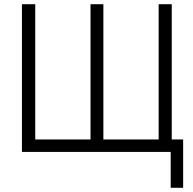

<svg xmlns="http://www.w3.org/2000/svg" viewBox="-20 -720 916 910"><path d="M789 170V0H84V-700H147V-59H409V-700H470V-59H732V-700H794V-59H848V170Z"/></svg>

Font: Zen Kaku Gothic Antique
Style: Regular
Weight: 400
Designer: Yoshimichi Ohira
Foundry: Positype
Version: Version 1.001